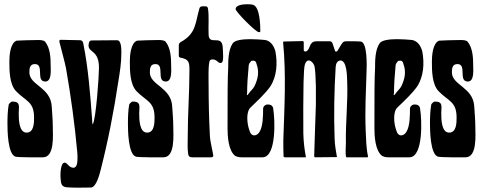

<svg xmlns="http://www.w3.org/2000/svg" viewBox="-20 -739 2269 902"><path d="M15 -159C15 -128 16 -13 53 -3C68 1 159 0 182 0C238 0 228 -107 228 -144C228 -175 225 -207 223 -239C218 -330 118 -338 118 -399C118 -418 120 -438 144 -438C190 -438 146 -356 193 -356C224 -356 218 -411 218 -431C218 -468 216 -513 192 -543C186 -550 171 -551 159 -551C141 -551 60 -549 58 -548C28 -537 24 -478 24 -451C24 -408 24 -343 56 -310C102 -263 140 -262 140 -187C140 -163 140 -116 105 -116C68 -116 68 -181 68 -208C68 -239 78 -262 37 -262C33 -262 22 -252 21 -248C16 -220 15 -188 15 -159Z M416 -155C413 -158 413 -172 413 -175C404 -294 395 -419 371 -536C370 -543 365 -550 357 -550L266 -552C259 -552 259 -549 259 -543C259 -540 287 -438 290 -419C313 -288 331 -156 343 -24C344 -15 344 -6 344 3C344 17 344 49 325 49C309 49 301 36 291 27C289 27 286 25 284 25C265 25 264 73 264 86C264 95 265 104 266 113C268 132 277 140 296 141C332 144 370 142 407 142C432 142 448 79 453 59C488 -78 515 -217 536 -357C543 -400 550 -443 550 -487C550 -502 552 -550 530 -550L410 -549C398 -549 396 -534 396 -525C396 -491 445 -504 445 -421C445 -381 431 -181 416 -155Z M581 -159C581 -128 582 -13 619 -3C634 1 725 0 748 0C804 0 794 -107 794 -144C794 -175 791 -207 789 -239C784 -330 684 -338 684 -399C684 -418 686 -438 710 -438C756 -438 712 -356 759 -356C790 -356 784 -411 784 -431C784 -468 782 -513 758 -543C752 -550 737 -551 725 -551C707 -551 626 -549 624 -548C594 -537 590 -478 590 -451C590 -408 590 -343 622 -310C668 -263 706 -262 706 -187C706 -163 706 -116 671 -116C634 -116 634 -181 634 -208C634 -239 644 -262 603 -262C599 -262 588 -252 587 -248C582 -220 581 -188 581 -159Z M960 -339C960 -357 957 -448 967 -456C970 -459 975 -460 980 -460C991 -460 1000 -452 1008 -445C1010 -444 1014 -443 1016 -443C1031 -443 1028 -471 1028 -482C1028 -495 1027 -508 1026 -521C1020 -577 963 -524 960 -575C958 -615 963 -660 957 -699C956 -705 953 -709 947 -709C937 -709 921 -713 917 -700C897 -633 903 -582 830 -542C823 -538 820 -533 820 -525V-477C820 -472 823 -469 828 -468C867 -461 870 -447 870 -410C870 -306 862 -202 862 -98C862 -71 860 -42 864 -16C865 -5 871 0 882 0H974C978 0 982 -4 982 -8C982 -16 967 -74 966 -101C962 -180 960 -260 960 -339Z M1175 -333C1168 -320 1155 -310 1148 -299C1141 -289 1138 -289 1141 -303C1141 -340 1144 -385 1148 -426C1148 -436 1151 -443 1158 -449C1158 -453 1161 -453 1161 -453C1175 -456 1182 -453 1185 -439C1199 -402 1192 -368 1175 -333ZM1086 -6C1093 -3 1100 0 1114 0H1213C1281 0 1271 -187 1264 -224C1264 -241 1253 -248 1240 -248H1233C1223 -245 1216 -238 1216 -228C1216 -197 1216 -146 1199 -119C1192 -108 1183 -103 1174 -103C1164 -103 1155 -112 1151 -129C1141 -156 1134 -214 1158 -235C1189 -265 1226 -299 1250 -333C1281 -381 1284 -443 1274 -497C1267 -524 1250 -552 1216 -552C1203 -553 1180 -555 1156 -555C1121 -555 1083 -551 1073 -535C1052 -504 1052 -453 1052 -419C1049 -371 1049 -279 1049 -136C1049 -102 1052 -30 1086 -6ZM1203 -591C1203 -620 1201 -705 1170 -716C1162 -719 1148 -719 1140 -719C1126 -719 1087 -717 1087 -696C1087 -684 1181 -588 1196 -588H1200Z M1407 -540C1407 -543 1405 -546 1402 -546C1373 -545 1343 -545 1314 -544C1311 -544 1310 -543 1310 -540C1325 -386 1316 -234 1311 -80C1311 -55 1311 -31 1312 -6C1312 -2 1315 0 1319 0H1415C1417 0 1417 0 1417 -2C1410 -39 1406 -73 1405 -113C1404 -192 1405 -272 1406 -351C1407 -395 1409 -424 1412 -435C1416 -449 1423 -455 1430 -455C1442 -455 1455 -440 1458 -425C1461 -408 1463 -378 1464 -334C1464 -291 1464 -262 1464 -248C1461 -172 1459 -91 1456 -6C1456 -2 1458 0 1462 0L1563 -1C1558 -30 1553 -57 1552 -87C1548 -199 1550 -312 1557 -425C1558 -439 1564 -454 1579 -455C1610 -455 1610 -382 1611 -358C1615 -261 1603 -163 1605 -66C1605 -48 1602 -25 1605 -5C1605 -2 1607 0 1610 0H1705C1707 0 1709 -1 1709 -4C1700 -45 1700 -85 1698 -125C1694 -217 1699 -310 1702 -403C1703 -425 1707 -542 1674 -544C1656 -545 1634 -546 1607 -545C1599 -545 1595 -544 1590 -539C1580 -526 1574 -514 1566 -501C1565 -499 1563 -497 1560 -497C1558 -496 1555 -497 1554 -500C1550 -512 1546 -524 1542 -536C1540 -541 1536 -545 1530 -545C1509 -545 1488 -545 1466 -545C1429 -544 1441 -507 1417 -497C1413 -497 1407 -498 1407 -503Z M1865 -333C1858 -320 1845 -310 1838 -299C1831 -289 1828 -289 1831 -303C1831 -340 1834 -385 1838 -426C1838 -436 1841 -443 1848 -449C1848 -453 1851 -453 1851 -453C1865 -456 1872 -453 1875 -439C1889 -402 1882 -368 1865 -333ZM1776 -6C1783 -3 1790 0 1804 0H1903C1971 0 1961 -187 1954 -224C1954 -241 1943 -248 1930 -248H1923C1913 -245 1906 -238 1906 -228C1906 -197 1906 -146 1889 -119C1882 -108 1873 -103 1864 -103C1854 -103 1845 -112 1841 -129C1831 -156 1824 -214 1848 -235C1879 -265 1916 -299 1940 -333C1971 -381 1974 -443 1964 -497C1957 -524 1940 -552 1906 -552C1893 -553 1870 -555 1846 -555C1811 -555 1773 -551 1763 -535C1742 -504 1742 -453 1742 -419C1739 -371 1739 -279 1739 -136C1739 -102 1742 -30 1776 -6Z M2000 -159C2000 -128 2001 -13 2038 -3C2053 1 2144 0 2167 0C2223 0 2213 -107 2213 -144C2213 -175 2210 -207 2208 -239C2203 -330 2103 -338 2103 -399C2103 -418 2105 -438 2129 -438C2175 -438 2131 -356 2178 -356C2209 -356 2203 -411 2203 -431C2203 -468 2201 -513 2177 -543C2171 -550 2156 -551 2144 -551C2126 -551 2045 -549 2043 -548C2013 -537 2009 -478 2009 -451C2009 -408 2009 -343 2041 -310C2087 -263 2125 -262 2125 -187C2125 -163 2125 -116 2090 -116C2053 -116 2053 -181 2053 -208C2053 -239 2063 -262 2022 -262C2018 -262 2007 -252 2006 -248C2001 -220 2000 -188 2000 -159Z"/></svg>

Font: DisSenso
Style: Regular
Weight: 400
Version: Version 1.150